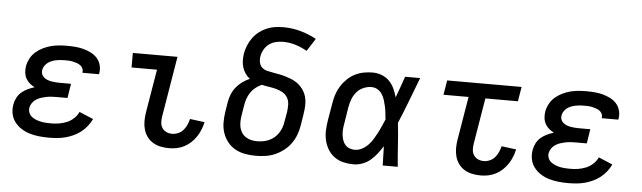

<svg xmlns="http://www.w3.org/2000/svg" viewBox="-48 -920 3695 1105"><g transform="rotate(5 1800.0 -367.5)"><path d="M259 8Q231 8 203 5Q175 2 149.5 -5.5Q124 -13 101.5 -27Q79 -41 62.5 -62Q46 -83 40.5 -110Q35 -137 40 -165Q43 -184 53 -203.5Q63 -223 79 -236.5Q95 -250 114 -259Q133 -268 153 -274Q137 -282 124 -293Q111 -304 102.5 -319.5Q94 -335 92 -353.5Q90 -372 93 -391Q97 -413 108.5 -435Q120 -457 139 -473.5Q158 -490 180.5 -501Q203 -512 226 -518Q249 -524 272.5 -526Q296 -528 319 -528Q343 -528 367 -526Q391 -524 413.5 -518Q436 -512 457 -501.5Q478 -491 493 -474.5Q508 -458 514.5 -435Q521 -412 517 -388L516 -381H420V-383Q422 -396 417 -406.5Q412 -417 403 -423.5Q394 -430 382.5 -434Q371 -438 359.5 -440.5Q348 -443 336 -443.5Q324 -444 312 -444Q299 -444 287 -443Q275 -442 262.5 -439.5Q250 -437 237.5 -432Q225 -427 215 -419.5Q205 -412 197.5 -400.5Q190 -389 188 -377Q186 -364 190 -353Q194 -342 203 -334.5Q212 -327 223 -322.5Q234 -318 246 -316Q258 -314 270 -313Q282 -312 295 -312H360L347 -229H282Q268 -229 253 -228Q238 -227 223.5 -224Q209 -221 195 -216.5Q181 -212 167.5 -203.5Q154 -195 145 -182Q136 -169 133 -154Q131 -139 136.5 -125Q142 -111 153 -102.5Q164 -94 177.5 -88.5Q191 -83 205.5 -80Q220 -77 235.5 -76Q251 -75 266 -75Q288 -75 310.5 -78.5Q333 -82 355 -91Q377 -100 395.5 -117Q414 -134 423 -155L504 -121Q494 -99 478 -79Q462 -59 442.5 -44Q423 -29 400 -18.5Q377 -8 353.5 -2Q330 4 306 6Q282 8 259 8Z M954 8Q929 8 905 3Q881 -2 861 -14Q841 -26 827 -45Q813 -64 806.5 -87Q800 -110 800 -135Q800 -160 804 -185L846 -436H699V-520H957L899 -171Q896 -153 897 -135.5Q898 -118 907 -104Q916 -90 931.5 -83Q947 -76 965 -76Q982 -76 999.5 -83.5Q1017 -91 1029 -105Q1041 -119 1048.5 -136Q1056 -153 1060 -170L1145 -159Q1140 -137 1131.5 -115.5Q1123 -94 1110 -74.5Q1097 -55 1080 -39Q1063 -23 1042 -12Q1021 -1 998.5 3.5Q976 8 954 8Z M1455 8Q1423 8 1392.5 2.5Q1362 -3 1336 -17.5Q1310 -32 1291.5 -55.5Q1273 -79 1263.5 -107.5Q1254 -136 1254 -167.5Q1254 -199 1259 -231L1268 -287Q1272 -310 1281 -332Q1290 -354 1305.5 -373Q1321 -392 1341 -406.5Q1361 -421 1383 -430Q1368 -441 1357 -457Q1346 -473 1340 -491.5Q1334 -510 1333.5 -530.5Q1333 -551 1336 -572Q1340 -595 1349.5 -618.5Q1359 -642 1374 -663Q1389 -684 1409.5 -700Q1430 -716 1453.5 -726Q1477 -736 1501 -739.5Q1525 -743 1549 -743Q1601 -743 1649.5 -729.5Q1698 -716 1741 -692L1694 -619Q1663 -637 1628 -648Q1593 -659 1555 -659Q1534 -659 1513 -654Q1492 -649 1474.5 -636Q1457 -623 1446 -603.5Q1435 -584 1432 -564Q1429 -546 1433 -528Q1437 -510 1450 -499Q1463 -488 1480.5 -484Q1498 -480 1515.5 -477Q1533 -474 1551 -470.5Q1569 -467 1585.5 -462Q1602 -457 1618.5 -450.5Q1635 -444 1649.5 -434.5Q1664 -425 1675.5 -412.5Q1687 -400 1695.5 -385.5Q1704 -371 1708.5 -353.5Q1713 -336 1713.5 -318Q1714 -300 1712 -281.5Q1710 -263 1707 -245L1698 -189Q1694 -162 1684 -135Q1674 -108 1657 -84Q1640 -60 1616 -41.5Q1592 -23 1565.5 -11.5Q1539 0 1510.5 4Q1482 8 1455 8ZM1455 -76Q1472 -76 1489.5 -79Q1507 -82 1524 -89.5Q1541 -97 1555 -109Q1569 -121 1579 -136.5Q1589 -152 1595 -169Q1601 -186 1603 -203L1613 -259Q1616 -281 1615.5 -302.5Q1615 -324 1605 -341.5Q1595 -359 1577 -369.5Q1559 -380 1538.5 -385.5Q1518 -391 1496.5 -394Q1475 -397 1455 -402Q1436 -394 1419 -380.5Q1402 -367 1390.5 -349.5Q1379 -332 1372.5 -312.5Q1366 -293 1363 -273L1354 -217Q1351 -199 1350.5 -181.5Q1350 -164 1353.5 -147.5Q1357 -131 1366.5 -116.5Q1376 -102 1390 -93Q1404 -84 1420.5 -80Q1437 -76 1455 -76Z M2020 8Q1990 8 1962 1.5Q1934 -5 1911 -21Q1888 -37 1873 -61Q1858 -85 1851 -113Q1844 -141 1845 -171Q1846 -201 1851 -231L1868 -331Q1872 -357 1880 -382Q1888 -407 1902.5 -430.5Q1917 -454 1937 -473.5Q1957 -493 1981.5 -505.5Q2006 -518 2032 -523Q2058 -528 2084 -528Q2112 -528 2137.5 -518Q2163 -508 2181 -489.5Q2199 -471 2210 -447Q2221 -423 2228 -397Q2240 -428 2250.5 -458.5Q2261 -489 2272 -520H2359Q2333 -453 2307.5 -385.5Q2282 -318 2254 -252Q2261 -189 2265 -126Q2269 -63 2275 0H2188Q2187 -28 2186.5 -56Q2186 -84 2185 -111Q2171 -89 2154.5 -67.5Q2138 -46 2117.5 -28.5Q2097 -11 2071 -1.5Q2045 8 2020 8ZM2020 -76Q2041 -76 2061 -86.5Q2081 -97 2096.5 -113Q2112 -129 2123.5 -148Q2135 -167 2145 -186Q2155 -205 2163.5 -225Q2172 -245 2181 -265Q2179 -284 2177 -303Q2175 -322 2171 -340Q2167 -358 2161.5 -376Q2156 -394 2146 -409.5Q2136 -425 2120 -434.5Q2104 -444 2084 -444Q2061 -444 2038 -434Q2015 -424 1999 -405Q1983 -386 1974.5 -363Q1966 -340 1962 -317L1946 -217Q1943 -201 1942 -185Q1941 -169 1943 -153.5Q1945 -138 1950 -123.5Q1955 -109 1965 -98Q1975 -87 1989.5 -81.5Q2004 -76 2020 -76Z M2754 8Q2729 8 2705 3Q2681 -2 2661 -14Q2641 -26 2627 -45Q2613 -64 2606.5 -87Q2600 -110 2600 -135Q2600 -160 2604 -185L2646 -436H2501L2515 -520H2945L2931 -436H2743L2699 -171Q2696 -153 2697 -135.5Q2698 -118 2707 -104Q2716 -90 2731.5 -83Q2747 -76 2765 -76Q2782 -76 2799.5 -83.5Q2817 -91 2829 -105Q2841 -119 2848.5 -136Q2856 -153 2860 -170L2945 -159Q2940 -137 2931.5 -115.5Q2923 -94 2910 -74.5Q2897 -55 2880 -39Q2863 -23 2842 -12Q2821 -1 2798.5 3.5Q2776 8 2754 8Z M3259 8Q3231 8 3203 5Q3175 2 3149.5 -5.5Q3124 -13 3101.5 -27Q3079 -41 3062.5 -62Q3046 -83 3040.5 -110Q3035 -137 3040 -165Q3043 -184 3053 -203.5Q3063 -223 3079 -236.5Q3095 -250 3114 -259Q3133 -268 3153 -274Q3137 -282 3124 -293Q3111 -304 3102.5 -319.5Q3094 -335 3092 -353.5Q3090 -372 3093 -391Q3097 -413 3108.5 -435Q3120 -457 3139 -473.5Q3158 -490 3180.5 -501Q3203 -512 3226 -518Q3249 -524 3272.5 -526Q3296 -528 3319 -528Q3343 -528 3367 -526Q3391 -524 3413.5 -518Q3436 -512 3457 -501.5Q3478 -491 3493 -474.5Q3508 -458 3514.5 -435Q3521 -412 3517 -388L3516 -381H3420V-383Q3422 -396 3417 -406.5Q3412 -417 3403 -423.5Q3394 -430 3382.5 -434Q3371 -438 3359.5 -440.5Q3348 -443 3336 -443.5Q3324 -444 3312 -444Q3299 -444 3287 -443Q3275 -442 3262.5 -439.5Q3250 -437 3237.5 -432Q3225 -427 3215 -419.5Q3205 -412 3197.5 -400.5Q3190 -389 3188 -377Q3186 -364 3190 -353Q3194 -342 3203 -334.5Q3212 -327 3223 -322.5Q3234 -318 3246 -316Q3258 -314 3270 -313Q3282 -312 3295 -312H3360L3347 -229H3282Q3268 -229 3253 -228Q3238 -227 3223.5 -224Q3209 -221 3195 -216.5Q3181 -212 3167.5 -203.5Q3154 -195 3145 -182Q3136 -169 3133 -154Q3131 -139 3136.5 -125Q3142 -111 3153 -102.5Q3164 -94 3177.5 -88.5Q3191 -83 3205.5 -80Q3220 -77 3235.5 -76Q3251 -75 3266 -75Q3288 -75 3310.5 -78.5Q3333 -82 3355 -91Q3377 -100 3395.5 -117Q3414 -134 3423 -155L3504 -121Q3494 -99 3478 -79Q3462 -59 3442.5 -44Q3423 -29 3400 -18.5Q3377 -8 3353.5 -2Q3330 4 3306 6Q3282 8 3259 8Z"/></g></svg>

Font: Iosevka Medium Extended
Style: Italic
Weight: 500
Width: 7
Italic angle: -9°
Monospace: yes
Designer: Belleve Invis
Foundry: Belleve Invis
Version: Version 32.5.0; ttfautohint (v1.8.4)